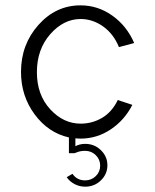

<svg xmlns="http://www.w3.org/2000/svg" viewBox="-20 -515 577 714"><path d="M260.3 -0.5V28.8Q276.4 20 296.9 20Q331.1 20 355.2 43.5Q379.4 66.9 379.4 99.6Q379.4 132.3 355.2 155.8Q331.1 179.2 296.9 179.2Q275.9 179.2 257.6 169.7Q239.3 160.2 228 144L249.5 131.3Q266.1 155.8 296.4 155.8Q319.8 155.8 336.2 139.9Q352.5 124 352.5 101.1Q352.5 78.1 336.2 62Q319.8 45.9 296.4 45.9Q277.3 45.9 262.7 52.7L256.3 54.7H236.3V-3.9Q159.7 -21 108.9 -89.6Q58.1 -158.2 58.1 -247.6Q58.1 -349.6 123 -422.4Q188 -495.1 279.3 -495.1Q344.2 -495.1 397.9 -456.8Q451.7 -418.5 479 -355L422.4 -339.8Q401.9 -389.6 363 -417Q324.2 -444.3 279.8 -444.3Q216.3 -444.3 166.7 -387.7Q117.2 -331.1 117.2 -246.6Q117.2 -162.6 166.5 -108.9Q215.8 -55.2 279.8 -55.2Q323.2 -55.2 359.9 -76.9Q396.5 -98.6 418 -143.1L472.2 -125Q442.9 -67.9 391.6 -33.7Q340.3 0.5 279.3 0.5Q272.9 0.5 260.3 -0.5Z"/></svg>

Font: LaylaRuqaa
Style: Regular
Weight: 400
Version: Version 2.0